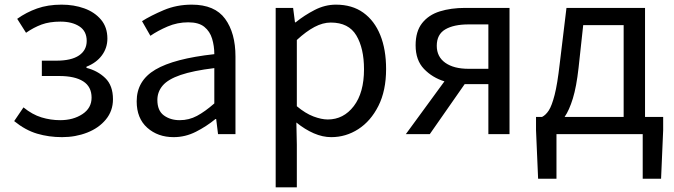

<svg xmlns="http://www.w3.org/2000/svg" viewBox="-20 -577 2898 826"><path d="M247 13Q190 13 139.5 -2Q89 -17 41 -56L81 -115Q119 -84 158.5 -72Q198 -60 239 -60Q295 -60 334.5 -86Q374 -112 374 -157Q374 -204 338 -227Q302 -250 235 -250H160V-316H222Q287 -316 320 -338.5Q353 -361 353 -401Q353 -443 321.5 -463.5Q290 -484 240 -484Q193 -484 159 -471.5Q125 -459 92 -436L54 -496Q93 -524 139.5 -540.5Q186 -557 245 -557Q298 -557 342.5 -541Q387 -525 414.5 -492.5Q442 -460 442 -411Q442 -371 418.5 -339Q395 -307 352 -290V-285Q400 -273 433 -241Q466 -209 466 -150Q466 -100 435.5 -63Q405 -26 355 -6.5Q305 13 247 13Z M727 13Q659 13 613.5 -27.5Q568 -68 568 -141Q568 -230 648.5 -277.5Q729 -325 902 -344Q902 -379 892.5 -410.5Q883 -442 859 -461.5Q835 -481 790 -481Q743 -481 701 -463Q659 -445 627 -423L591 -486Q629 -510 684.5 -533.5Q740 -557 805 -557Q904 -557 948.5 -496Q993 -435 993 -334V0H918L910 -65H907Q868 -33 822.5 -10Q777 13 727 13ZM753 -60Q793 -60 827.5 -78.5Q862 -97 902 -132V-284Q811 -273 757 -254.5Q703 -236 680 -209Q657 -182 657 -147Q657 -101 685 -80.5Q713 -60 753 -60Z M1166 229V-543H1241L1249 -481H1252Q1289 -511 1333.5 -534Q1378 -557 1425 -557Q1495 -557 1543 -522.5Q1591 -488 1616 -426Q1641 -364 1641 -280Q1641 -187 1608 -121.5Q1575 -56 1521.5 -21.5Q1468 13 1405 13Q1368 13 1330 -3.5Q1292 -20 1255 -50L1257 45V229ZM1390 -63Q1458 -63 1502 -120.5Q1546 -178 1546 -279Q1546 -369 1513 -424.5Q1480 -480 1403 -480Q1369 -480 1333 -461Q1297 -442 1257 -405V-120Q1294 -89 1328.5 -76Q1363 -63 1390 -63Z M2081 0V-215H1981H1979L1829 0H1726L1892 -227Q1840 -243 1804 -280.5Q1768 -318 1768 -382Q1768 -442 1796 -477.5Q1824 -513 1872 -528Q1920 -543 1981 -543H2172V0ZM1996 -281H2081V-472H1996Q1932 -472 1895.5 -450.5Q1859 -429 1859 -380Q1859 -333 1895.5 -307Q1932 -281 1996 -281Z M2469 -285Q2460 -204 2444.5 -153.5Q2429 -103 2409 -74H2663V-469H2489ZM2374 0V192H2295L2286 -17V-74H2312Q2328 -82 2341 -102Q2354 -122 2366 -168.5Q2378 -215 2388 -303L2417 -543H2755V-74H2833V-17L2824 192H2745V0Z"/></svg>

Font: Chiron Sans HK TT
Style: Regular
Weight: 400
Designer: Ryoko NISHIZUKA 西塚涼子 (kana, bopomofo & ideographs); Paul D. Hunt (Latin, Greek & Cyrillic); Sandoll Communications 산돌커뮤니
Foundry: Adobe
Version: Version 2.022;hotconv 1.0.109;makeotfexe 2.5.65596